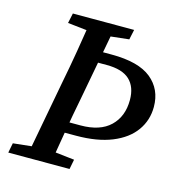

<svg xmlns="http://www.w3.org/2000/svg" viewBox="-95 -695 720 778"><g transform="rotate(15 265.5 -306.0)"><path d="M160 -137 169 -182H263Q345 -182 387.5 -223Q430 -264 430 -333Q430 -388 399 -417Q368 -446 303 -446H220L230 -492H311Q424 -492 477.5 -448.5Q531 -405 531 -331Q531 -275 499.5 -231Q468 -187 406.5 -162Q345 -137 256 -137ZM9 0 17 -41 139 -54H159L274 -41L266 0ZM85 0 146 -327Q160 -398 172 -469.5Q184 -541 195 -612H297L236 -285Q222 -214 210 -142.5Q198 -71 186 0ZM107 -570 116 -612H373L364 -570L245 -557H225Z"/></g></svg>

Font: Lisu Bosa SemiBold
Style: Italic
Weight: 600
Italic angle: -19°
Designer: David Morse, Annie Olsen, Victor Gaultney, Frank Grießhammer (Latin)
Foundry: SIL International
Version: Version 2.000